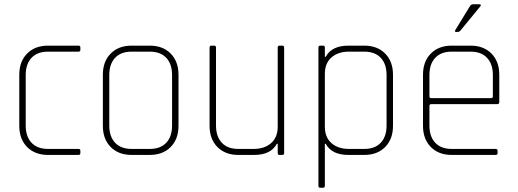

<svg xmlns="http://www.w3.org/2000/svg" viewBox="-20 -723 2415 896"><path d="M355 -20V-8Q355 0 346 0H204Q143 0 106.5 -37Q70 -74 70 -136V-374Q70 -436 106.5 -473Q143 -510 204 -510H346Q355 -510 355 -502V-490Q355 -482 346 -482H204Q154 -482 127 -453Q100 -424 100 -373V-137Q100 -86 127 -57Q154 -28 204 -28H346Q355 -28 355 -20Z M679 0H594Q533 0 496.5 -37Q460 -74 460 -136V-374Q460 -436 496.5 -473Q533 -510 594 -510H679Q740 -510 776.5 -473Q813 -436 813 -374V-136Q813 -74 776.5 -37Q740 0 679 0ZM594 -28H679Q729 -28 756 -57Q783 -86 783 -137V-373Q783 -424 756 -453Q729 -482 679 -482H594Q544 -482 517 -453Q490 -424 490 -373V-137Q490 -86 517 -57Q544 -28 594 -28Z M1166 0H1092Q1031 0 994.5 -37Q958 -74 958 -136V-501Q958 -510 966 -510H980Q988 -510 988 -501V-137Q988 -86 1015 -57Q1042 -28 1092 -28H1164Q1214 -28 1245 -55Q1276 -82 1276 -132V-501Q1276 -510 1284 -510H1298Q1306 -510 1306 -501V-9Q1306 0 1298 0H1284Q1276 0 1276 -9V-52H1272Q1244 0 1166 0Z M1488 153H1474Q1466 153 1466 144V-501Q1466 -510 1474 -510H1488Q1496 -510 1496 -501V-458H1500Q1528 -510 1606 -510H1680Q1741 -510 1777.5 -473Q1814 -436 1814 -374V-136Q1814 -74 1777.5 -37Q1741 0 1680 0H1606Q1528 0 1500 -52H1496V144Q1496 153 1488 153ZM1608 -28H1680Q1730 -28 1757 -57Q1784 -86 1784 -137V-373Q1784 -424 1757 -453Q1730 -482 1680 -482H1608Q1558 -482 1527 -455Q1496 -428 1496 -378V-132Q1496 -82 1527 -55Q1558 -28 1608 -28Z M2188 -703H2218Q2222 -703 2223.5 -700.5Q2225 -698 2222 -694L2130 -582Q2124 -574 2116 -574H2108Q2100 -574 2105 -583L2173 -694Q2178 -703 2188 -703ZM2293 0H2088Q2027 0 1990.5 -37Q1954 -74 1954 -136V-374Q1954 -436 1990.5 -473Q2027 -510 2088 -510H2176Q2237 -510 2273.5 -473Q2310 -436 2310 -374V-247Q2310 -237 2301 -237H1993Q1984 -237 1984 -229V-137Q1984 -86 2011 -57Q2038 -28 2088 -28H2293Q2302 -28 2302 -20V-8Q2302 0 2293 0ZM1993 -265H2271Q2280 -265 2280 -273V-373Q2280 -424 2253 -453Q2226 -482 2176 -482H2088Q2038 -482 2011 -453Q1984 -424 1984 -373V-273Q1984 -265 1993 -265Z"/></svg>

Font: Rajdhani Light
Style: Regular
Weight: 300
Designer: Satya Rajpurohit, Jyotish Sonowal
Foundry: Indian Type Foundry
Version: Version 1.201;PS 1.0;hotconv 1.0.78;makeotf.lib2.5.61930; tt